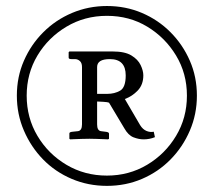

<svg xmlns="http://www.w3.org/2000/svg" viewBox="-20 -643 711 639"><path d="M335.9 -24.4Q273.4 -24.4 218.8 -47.6Q164.1 -70.8 123.5 -112.3Q83 -153.8 59.6 -208.3Q36.1 -262.7 36.1 -324.7Q36.1 -387.2 59.6 -440.9Q83 -494.6 124 -535.6Q165 -576.7 219.7 -599.9Q274.4 -623 335.9 -623Q398.4 -623 452.6 -599.9Q506.8 -576.7 547.6 -535.6Q588.4 -494.6 611.8 -440.9Q635.3 -387.2 635.3 -324.7Q635.3 -262.7 611.8 -208.3Q588.4 -153.8 547.6 -112.3Q506.8 -70.8 452.6 -47.6Q398.4 -24.4 335.9 -24.4ZM335.9 -590.3Q261.7 -590.3 201.2 -554.2Q140.6 -518.1 104.7 -458.3Q68.8 -398.4 68.8 -324.7Q68.8 -251 104.7 -190.7Q140.6 -130.4 201.2 -94.5Q261.7 -58.6 335.9 -58.6Q409.2 -58.6 469.5 -94.5Q529.8 -130.4 565.9 -190.7Q602.1 -251 602.1 -324.7Q602.1 -398.4 565.9 -458.3Q529.8 -518.1 470.2 -554.2Q410.6 -590.3 335.9 -590.3ZM457 -392.1Q457 -361.3 438.5 -341.8Q419.9 -322.3 395.5 -313.5L446.3 -226.6Q455.1 -212.4 467.3 -207.3Q479.5 -202.1 491.7 -204.6L495.6 -186.5Q478 -179.2 458 -179.2Q441.9 -179.2 424.3 -186Q406.7 -192.9 393.6 -216.3L342.8 -301.3Q338.9 -303.2 323.2 -304.2Q307.6 -305.2 303.2 -305.2V-229Q303.2 -208.5 315.9 -206.5L330.6 -204.6Q342.8 -203.6 342.8 -198.2V-181.2L339.8 -179.2Q339.8 -179.2 328.4 -179.7Q316.9 -180.2 302 -180.7Q287.1 -181.2 277.8 -181.2Q267.1 -181.2 251.7 -180.7Q236.3 -180.2 224.9 -179.7Q213.4 -179.2 213.4 -179.2L210.9 -181.2V-199.2Q210.9 -203.6 221.7 -204.6L239.7 -206.5Q252.9 -208.5 252.9 -229V-419.9Q252.9 -433.6 245.8 -439.9Q238.8 -446.3 229 -446.3H217.3Q208.5 -446.3 208.5 -451.2V-469.2L210.9 -471.7H355Q395.5 -471.7 417.2 -458.5Q439 -445.3 448 -426.5Q457 -407.7 457 -392.1ZM398.4 -392.1Q398.4 -446.3 345.7 -446.3Q303.2 -446.3 303.2 -419.9V-330.6H336.9Q361.3 -330.6 379.9 -341.3Q398.4 -352.1 398.4 -392.1Z"/></svg>

Font: Kurinto Seri
Style: Regular
Weight: 400
Designer: Kurinto was developed by Clint Goss from a range of fonts that are compatible with the SIL Open Font License Version 1.1
Foundry: Clinton F. Goss
Version: Version 2.196; July 25, 2020